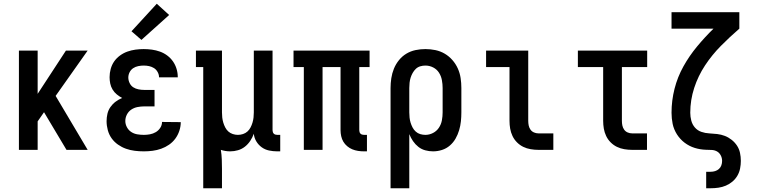

<svg xmlns="http://www.w3.org/2000/svg" viewBox="-20 -800 4040 1025"><path d="M81 0V-530H181V-299L332 -530H448L277 -288L448 0H335L215 -201L181 -152V0Z M748 8Q723 8 699 5Q675 2 652.5 -6Q630 -14 610 -28Q590 -42 576 -61.5Q562 -81 555.5 -105Q549 -129 549 -153Q549 -173 553.5 -192.5Q558 -212 569.5 -228.5Q581 -245 597 -257Q613 -269 632 -277Q617 -285 603.5 -296Q590 -307 581 -322Q572 -337 568.5 -354Q565 -371 565 -388Q565 -410 571 -432Q577 -454 589.5 -472Q602 -490 620.5 -503.5Q639 -517 660 -524.5Q681 -532 703 -535Q725 -538 747 -538Q769 -538 791 -535Q813 -532 834 -524.5Q855 -517 873 -503.5Q891 -490 903.5 -472Q916 -454 922.5 -432.5Q929 -411 929 -389Q929 -389 929 -388.5Q929 -388 929 -387H829Q829 -387 829 -387.5Q829 -388 829 -388Q829 -402 821.5 -415.5Q814 -429 802 -436.5Q790 -444 776 -447Q762 -450 747 -450Q733 -450 718 -447Q703 -444 691 -436Q679 -428 672 -414.5Q665 -401 665 -386Q665 -371 672 -356.5Q679 -342 691.5 -334Q704 -326 719.5 -323Q735 -320 750 -320H805V-232H750Q732 -232 714 -228.5Q696 -225 681 -215Q666 -205 657.5 -188.5Q649 -172 649 -154Q649 -137 657.5 -121Q666 -105 680.5 -95.5Q695 -86 712.5 -83Q730 -80 748 -80Q764 -80 780.5 -83Q797 -86 811.5 -94.5Q826 -103 835.5 -117.5Q845 -132 845 -149L945 -148Q945 -125 937.5 -102Q930 -79 916 -60Q902 -41 882.5 -27.5Q863 -14 840.5 -6Q818 2 794.5 5Q771 8 748 8ZM735 -587 682 -633 817 -780 883 -720Z M1065 205V-442H1026V-530H1165V-200Q1165 -186 1166.5 -172.5Q1168 -159 1172 -145.5Q1176 -132 1182.5 -119.5Q1189 -107 1199 -98Q1209 -89 1222.5 -84.5Q1236 -80 1250 -80Q1264 -80 1277.5 -84.5Q1291 -89 1301 -98Q1311 -107 1317.5 -119.5Q1324 -132 1328 -145.5Q1332 -159 1333.5 -172.5Q1335 -186 1335 -200V-530H1435V-105Q1435 -100 1436.5 -95Q1438 -90 1441.5 -86.5Q1445 -83 1450 -81.5Q1455 -80 1460 -80H1476V8H1460Q1438 8 1416.5 3.5Q1395 -1 1377.5 -13.5Q1360 -26 1348.5 -45Q1337 -64 1335 -86Q1328 -66 1316 -48Q1304 -30 1287.5 -17Q1271 -4 1250.5 2Q1230 8 1209 8Q1196 8 1183.5 6Q1171 4 1159 0Q1163 25 1164 51Q1165 77 1165 102V205Z M1923 8Q1907 8 1891 5.5Q1875 3 1860.5 -3Q1846 -9 1833.5 -19.5Q1821 -30 1813 -43.5Q1805 -57 1801.5 -73Q1798 -89 1798 -105V-442H1702V0H1602V-442H1547V-530H1953V-442H1898V-105Q1898 -100 1899.5 -95Q1901 -90 1904.5 -86.5Q1908 -83 1913 -81.5Q1918 -80 1923 -80H1939V8Z M2065 205V-330Q2065 -356 2069 -382.5Q2073 -409 2083 -433.5Q2093 -458 2110 -479Q2127 -500 2149.5 -513.5Q2172 -527 2198 -532.5Q2224 -538 2251 -538Q2278 -538 2304.5 -532.5Q2331 -527 2354 -513.5Q2377 -500 2395 -479.5Q2413 -459 2424 -434.5Q2435 -410 2439 -383.5Q2443 -357 2443 -330V-200Q2443 -176 2440.5 -152Q2438 -128 2431 -104.5Q2424 -81 2412 -60Q2400 -39 2381.5 -23Q2363 -7 2339.5 0.5Q2316 8 2292 8Q2271 8 2250.5 2.5Q2230 -3 2213.5 -16Q2197 -29 2185 -46.5Q2173 -64 2165 -84V205ZM2251 -80Q2272 -80 2291.5 -90Q2311 -100 2323 -118Q2335 -136 2339 -157.5Q2343 -179 2343 -200V-330Q2343 -351 2339 -372.5Q2335 -394 2323.5 -412Q2312 -430 2292.5 -440Q2273 -450 2251 -450Q2237 -450 2223.5 -446Q2210 -442 2200 -432.5Q2190 -423 2183 -410.5Q2176 -398 2172 -385Q2168 -372 2166.5 -358Q2165 -344 2165 -330V-200Q2165 -186 2166.5 -172Q2168 -158 2172 -145Q2176 -132 2182.5 -119.5Q2189 -107 2199.5 -97.5Q2210 -88 2223.5 -84Q2237 -80 2251 -80Z M2854 0Q2834 0 2813 -3.5Q2792 -7 2773.5 -16Q2755 -25 2740 -40Q2725 -55 2716 -74Q2707 -93 2703.5 -113.5Q2700 -134 2700 -155V-442H2575V-530H2800V-155Q2800 -142 2802.5 -130Q2805 -118 2812 -108Q2819 -98 2830.5 -93Q2842 -88 2854 -88H2934V0Z M3354 0Q3334 0 3313 -3.5Q3292 -7 3273.5 -16Q3255 -25 3240 -40Q3225 -55 3216 -74Q3207 -93 3203.5 -113.5Q3200 -134 3200 -155V-442H3065V-530H3435V-442H3300V-155Q3300 -142 3302.5 -130Q3305 -118 3312 -108Q3319 -98 3330.5 -93Q3342 -88 3354 -88H3434V0Z M3750 205V117H3774Q3786 117 3797.5 113.5Q3809 110 3818 102Q3827 94 3831 82.5Q3835 71 3835 59Q3835 43 3827.5 29Q3820 15 3807 8Q3794 1 3778.5 0.5Q3763 0 3748 -0.5Q3733 -1 3718 -3.5Q3703 -6 3688.5 -10.5Q3674 -15 3660.5 -22Q3647 -29 3635 -38Q3623 -47 3612.5 -58.5Q3602 -70 3594 -82.5Q3586 -95 3580 -109.5Q3574 -124 3571 -138.5Q3568 -153 3566.5 -168Q3565 -183 3565 -198Q3565 -263 3581 -326Q3597 -389 3628.5 -445.5Q3660 -502 3701.5 -552Q3743 -602 3789 -647H3565V-735H3927V-647Q3876 -603 3828.5 -555Q3781 -507 3744 -451Q3707 -395 3686 -330.5Q3665 -266 3665 -198Q3665 -177 3670.5 -156Q3676 -135 3690 -119Q3704 -103 3724.5 -96Q3745 -89 3766 -88Q3787 -87 3808.5 -84.5Q3830 -82 3849.5 -74.5Q3869 -67 3886 -53.5Q3903 -40 3914.5 -22.5Q3926 -5 3930.5 16Q3935 37 3935 59Q3935 79 3931 99.5Q3927 120 3916.5 138Q3906 156 3890 169.5Q3874 183 3855 191Q3836 199 3815.5 202Q3795 205 3774 205Z"/></svg>

Font: Iosevka Slab Semibold
Style: Regular
Weight: 600
Monospace: yes
Designer: Belleve Invis
Foundry: Belleve Invis
Version: Version 11.1.1; ttfautohint (v1.8.3)